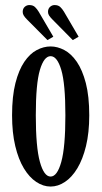

<svg xmlns="http://www.w3.org/2000/svg" viewBox="-20 -708 392 740"><path d="M175 11Q146.5 11 119.8 -6.8Q93 -24.5 72 -59.2Q51 -94 38.8 -145.2Q26.5 -196.5 26.5 -263.5Q26.5 -337 39.5 -387.8Q52.5 -438.5 73.8 -469.8Q95 -501 121.5 -515Q148 -529 175 -529Q201.5 -529 228 -515Q254.5 -501 276 -469.8Q297.5 -438.5 310.8 -387.8Q324 -337 324 -263.5Q324 -196.5 311.5 -145.2Q299 -94 278 -59.2Q257 -24.5 230.2 -6.8Q203.5 11 175 11ZM175 -27.5Q200.5 -27.5 216.2 -84Q232 -140.5 232 -263.5Q232 -385.5 216.2 -438.5Q200.5 -491.5 175 -491.5Q149.5 -491.5 133.8 -438.5Q118 -385.5 118 -263.5Q118 -140.5 133.8 -84Q149.5 -27.5 175 -27.5ZM260.5 -553.5 182 -633Q174 -641 169.5 -647.8Q165 -654.5 165 -662Q165 -674.5 172.8 -681.5Q180.5 -688.5 190.5 -688.5Q204.5 -688.5 212.5 -680.8Q220.5 -673 226.5 -663L283 -566.5ZM163 -553.5 84 -633Q76 -641 71.8 -647.8Q67.5 -654.5 67.5 -662Q67.5 -674.5 75.2 -681.5Q83 -688.5 93 -688.5Q107 -688.5 115 -680.8Q123 -673 129 -663L185.5 -566.5Z"/></svg>

Font: Imbue Thin 10pt Medium
Style: Regular
Weight: 500
Version: Version 1.102